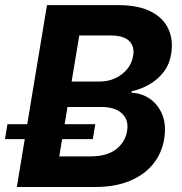

<svg xmlns="http://www.w3.org/2000/svg" viewBox="-47 -748 729 768"><path d="M20.3 0 140.9 -727.5H425.9Q505.7 -727.5 555.7 -702.2Q605.8 -677 626.3 -632.8Q646.9 -588.7 637.6 -532.1Q631.3 -491.6 608.4 -461.2Q585.5 -430.8 551.9 -411.2Q518.4 -391.5 479.3 -382.8V-377.1Q520 -375.4 553.1 -352.4Q586.1 -329.4 602.5 -288.5Q618.8 -247.6 609.6 -191.6Q600.5 -135.8 566 -92.6Q531.5 -49.3 472.9 -24.7Q414.3 0 332.3 0ZM190.1 -122.4H314.7Q381.1 -122.4 417.8 -151.3Q454.5 -180.2 461.5 -224.8Q466.3 -253.6 455.6 -274.9Q444.8 -296.2 420.4 -308.1Q395.9 -320.1 359.2 -320.1H222.9ZM239.5 -421.9H353.2Q384.9 -421.9 413.1 -434.6Q441.3 -447.3 461 -470.7Q480.7 -494.1 485.7 -525.7Q491.9 -562.2 469.5 -584.2Q447.1 -606.2 394.5 -606.2H270.1ZM-27.1 -191.5 -17.2 -251.2H334.1L324.2 -191.5Z"/></svg>

Font: Inter
Style: Italic
Weight: 400
Italic angle: -9.3988°
Designer: Rasmus Andersson
Foundry: rsms
Version: Version 4.001;git-66647c0bb